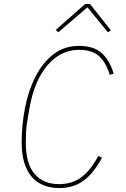

<svg xmlns="http://www.w3.org/2000/svg" viewBox="-20 -943 640 975"><path d="M280 12Q238 12 203 -1.5Q168 -15 143 -43Q118 -71 104 -115Q90 -159 90 -219Q90 -310 107.5 -398Q125 -486 161 -555.5Q197 -625 251.5 -667.5Q306 -710 381 -710Q457 -710 497.5 -672.5Q538 -635 557 -569L537 -563Q520 -623 484.5 -656.5Q449 -690 380 -690Q289 -690 221.5 -612Q154 -534 129 -390L119 -331Q114 -301 112.5 -273Q111 -245 111 -219Q111 -113 155 -60.5Q199 -8 280 -8Q347 -8 394 -43.5Q441 -79 479 -151L498 -142Q454 -61 403 -24.5Q352 12 280 12ZM437 -923 543 -789 528 -779 424 -906 276 -779 263 -791 413 -923Z"/></svg>

Font: IBM Plex Mono Thin
Style: Italic
Weight: 100
Italic angle: -9°
Monospace: yes
Designer: Mike Abbink, Paul van der Laan, Pieter van Rosmalen
Foundry: Bold Monday
Version: Version 2.3